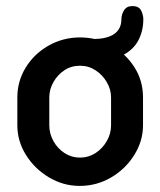

<svg xmlns="http://www.w3.org/2000/svg" viewBox="-20 -603 526 631"><path d="M242 8Q188 8 141 -20Q94 -48 65.5 -93.5Q37 -139 37 -191V-283Q37 -336 64.5 -381Q92 -426 139.5 -453Q187 -480 243 -480Q299 -480 346 -453.5Q393 -427 421.5 -382.5Q450 -338 450 -283V-191Q450 -140 421.5 -94Q393 -48 345.5 -20Q298 8 242 8ZM243 -85Q271 -85 294 -100Q317 -115 331 -139.5Q345 -164 345 -191V-283Q345 -309 331 -333Q317 -357 294 -372Q271 -387 243 -387Q214 -387 191.5 -372Q169 -357 155.5 -333Q142 -309 142 -283V-191Q142 -164 155.5 -139.5Q169 -115 192 -100Q215 -85 243 -85ZM288 -403V-475Q332 -475 355.5 -491.5Q379 -508 379 -540Q379 -555 387.5 -569Q396 -583 415 -583Q437 -583 444 -568Q451 -553 451 -540Q451 -502 435 -471Q419 -440 383.5 -421.5Q348 -403 288 -403Z"/></svg>

Font: Dosis ExtraLight SemiBold
Style: Regular
Weight: 600
Version: Version 3.001; ttfautohint (v1.8.2)